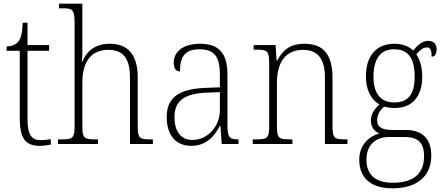

<svg xmlns="http://www.w3.org/2000/svg" viewBox="-20 -780 2401 1040"><path d="M196 10C215 10 237 7 255 3V-26C235 -23 221 -21 200 -21C151 -21 129 -50 129 -137V-505H246V-536H129V-657H103C101 -600 93 -569 77 -552C64 -538 43 -529 16 -528V-505H87V-142C87 -29 118 10 196 10Z M294 0H511V-25H499C437 -25 426 -30 426 -98V-331C426 -452 478 -510 567 -510C651 -510 684 -459 684 -358V0H808V-25H797C735 -25 726 -31 726 -98V-360C726 -486 671 -543 575 -543C488 -543 445 -495 425 -444H423C424 -456 426 -478 426 -497V-760H300V-735H319C371 -735 384 -729 384 -660V-99C384 -30 373 -25 311 -25H294Z M1015 10C1101 10 1143 -46 1170 -97H1174L1181 0H1272V-25H1268C1221 -25 1212 -38 1212 -109V-377C1212 -489 1168 -543 1063 -543C964 -543 921 -493 921 -442C921 -409 933 -393 955 -393C955 -470 979 -513 1061 -513C1152 -513 1171 -460 1171 -371V-307L1095 -304C950 -299 883 -252 883 -147C883 -40 939 10 1015 10ZM1023 -22C954 -22 925 -76 925 -145C925 -225 967 -273 1098 -278L1171 -281V-181C1171 -101 1109 -22 1023 -22Z M1349 0H1564V-25H1553C1490 -25 1480 -30 1480 -98V-331C1480 -432 1519 -510 1622 -510C1709 -510 1740 -450 1740 -361V0H1862V-25H1853C1791 -25 1781 -30 1781 -99V-357C1781 -484 1733 -543 1629 -543C1561 -543 1517 -518 1482 -453H1478L1473 -536H1354V-511H1370C1426 -511 1438 -506 1438 -438V-99C1438 -30 1428 -25 1365 -25H1349Z M2105 240C2245 240 2316 170 2316 63C2316 -23 2273 -76 2177 -76H2104C2056 -76 2023 -88 2023 -128C2023 -163 2041 -186 2062 -203C2073 -198 2103 -195 2118 -195C2217 -195 2267 -262 2267 -364C2267 -421 2253 -459 2235 -485C2256 -509 2271 -523 2293 -523C2312 -523 2318 -507 2318 -473C2337 -473 2345 -489 2345 -513C2345 -538 2331 -559 2299 -559C2263 -559 2236 -527 2218 -506C2198 -527 2162 -543 2118 -543C2017 -543 1962 -477 1962 -365C1962 -301 1986 -241 2036 -214C2015 -197 1989 -166 1989 -128C1989 -88 2010 -67 2035 -57C1983 -44 1926 2 1926 85C1926 181 1986 240 2105 240ZM2115 -225C2045 -225 2003 -270 2003 -364C2003 -468 2046 -513 2114 -513C2187 -513 2226 -471 2226 -365C2226 -265 2188 -225 2115 -225ZM2108 210C1999 210 1965 153 1965 84C1965 1 2019 -38 2087 -38H2169C2243 -38 2277 -10 2277 67C2277 154 2227 210 2108 210Z"/></svg>

Font: Noto Serif Myanmar SemiCondensed ExtraLight
Style: Regular
Weight: 200
Width: 4
Designer: Ben Mitchell and the Monotype Design Team
Foundry: Monotype Imaging Inc.
Version: Version 2.106